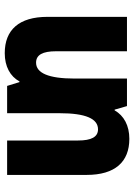

<svg xmlns="http://www.w3.org/2000/svg" viewBox="102 -657 565 809"><g transform="rotate(-90 384.5 -252.5)"><path d="M565 -515C509 -515 467 -492 446 -453H443L427 -505H312V-284C312 -174 289 -122 244 -122C212 -122 197 -150 197 -206V-505H52V-170C52 -50 107 10 204 10C260 10 302 -13 324 -52H327L342 0H458V-221C458 -330 481 -383 525 -383C558 -383 573 -355 573 -299V0H718V-335C718 -455 663 -515 565 -515Z"/></g></svg>

Font: Noto Sans Armenian ExtraCondensed ExtraBold
Style: Regular
Weight: 800
Width: 2
Designer: Monotype Design Team
Foundry: Monotype Imaging Inc.
Version: Version 2.008